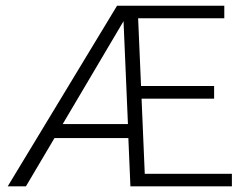

<svg xmlns="http://www.w3.org/2000/svg" viewBox="-20 -660 860 680"><path d="M801.3 -44.4V0H441.9L434.6 -170.9H172.9L71.8 0H7.3L394.5 -639.6H774.4V-595.2H469.2L479.5 -355.5H738.3V-310.5H481.4L492.7 -44.4ZM417.5 -585 202.1 -220.7H433.1Z"/></svg>

Font: Yantramanav Light
Style: Regular
Weight: 300
Version: Version 1.001;PS 1.0;hotconv 1.0.72;makeotf.lib2.5.5900; ttf